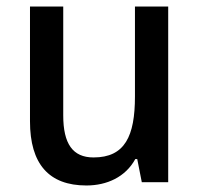

<svg xmlns="http://www.w3.org/2000/svg" viewBox="-20 -559 611 589"><path d="M496 -539H394V-263C394 -141 363 -76 267 -76C203 -76 174 -118 174 -205V-539H72V-187C72 -56 130 10 245 10C308 10 365 -16 395 -71H401L415 0H496Z"/></svg>

Font: Noto Sans Gujarati SemiCondensed Medium
Style: Regular
Weight: 500
Width: 4
Designer: Jelle Bosma - Monotype Design Team, Universal Thirst
Foundry: Monotype Imaging Inc.
Version: Version 2.106